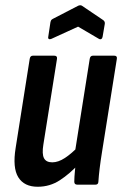

<svg xmlns="http://www.w3.org/2000/svg" viewBox="-20 -704 466 732"><path d="M123.7 8Q72.3 8 49.8 -28.1Q27.3 -64.2 39.7 -140.4L93.3 -479.8Q95.3 -491.7 105.3 -491.7H186.7Q199.1 -491.7 197.3 -479.8L145.3 -152.6Q139.5 -117 147.7 -101Q155.9 -85.1 179.2 -85.1Q202.2 -85.1 227.7 -101.9Q253.2 -118.6 282.1 -148.9L282 -80.4Q246.2 -41.6 208.1 -16.8Q170 8 123.7 8ZM274.6 0Q263.2 0 263.2 -11.4Q263.4 -29.4 265.7 -53.1Q268 -76.8 270 -95.2L265.9 -125.1L322.1 -479.8Q324.1 -491.7 334.1 -491.7H415.5Q427.5 -491.7 425.5 -479.8L368.9 -124.4Q363.3 -89.9 359.9 -61.6Q356.5 -33.4 355.1 -11.4Q354.7 0 344.1 0ZM175.8 -555.8Q170 -553.4 166.4 -555.3Q162.8 -557.2 163.8 -562.8L172.2 -618.7Q173.6 -624.9 175.4 -627.4Q177.2 -630 182 -632.4L278.3 -682.2Q286.5 -685.6 292.3 -682.2L371 -629Q381 -623.2 379.6 -613.3L371.2 -564Q370.2 -557.8 366.3 -555.4Q362.4 -553 357.2 -555.8L277.7 -602.4Z"/></svg>

Font: Sofia Sans Condensed
Style: Italic
Weight: 400
Italic angle: -9°
Designer: Botio Nikoltchev, Ani Petrova
Foundry: lettersoup
Version: Version 4.101